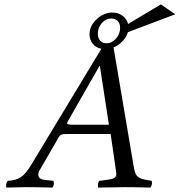

<svg xmlns="http://www.w3.org/2000/svg" viewBox="-20 -849 815 871"><path d="M307.1 -283.2H474.1L433.1 -549.8H431.2L286.1 -295.9Q284.2 -292 284.2 -290Q284.2 -283.2 307.1 -283.2ZM484.9 -765.1Q460 -765.1 441.9 -744.4Q423.8 -723.6 423.8 -695.8Q423.8 -676.3 434.3 -664.6Q444.8 -652.8 462.9 -652.8Q487.8 -652.8 506.3 -674.1Q524.9 -695.3 524.9 -723.1Q524.9 -742.2 513.9 -753.7Q502.9 -765.1 484.9 -765.1ZM386.2 -693.8Q386.2 -731.4 418.2 -761.7Q450.2 -792 490.2 -792Q516.6 -792 535.9 -777.6Q555.2 -763.2 561 -740.2L710 -829.1L774.9 -784.2L560.1 -703.1Q554.2 -681.6 536.4 -662.6Q518.6 -643.6 495.1 -633.8L587.9 -85.9Q592.8 -57.6 605.5 -47.1Q618.2 -36.6 647.9 -32.2L668 -28.8Q672.9 -13.2 662.1 2Q591.8 0 547.9 0Q509.8 0 425.8 2Q423.3 -1 424.3 -12.2Q425.3 -23.4 431.2 -28.8L459 -32.2Q485.8 -35.2 496.8 -40.8Q507.8 -46.4 507.8 -60.1Q507.8 -64.9 502.9 -97.2L481.9 -241.2H282.2Q265.1 -241.2 257.8 -237.8Q250.5 -234.4 245.1 -224.1L161.1 -79.1Q153.8 -67.4 153.8 -56.2Q153.8 -44.9 162.4 -39.3Q170.9 -33.7 189.9 -32.2L222.2 -28.8Q228.5 -13.2 217.8 2Q147.5 0 92.8 0Q81.1 0 8.8 2Q4.4 -13.2 15.1 -28.8Q50.3 -30.3 73.2 -44.4Q96.2 -58.6 122.1 -102.1L439.9 -627.9Q415.5 -632.3 400.9 -650.4Q386.2 -668.5 386.2 -693.8Z"/></svg>

Font: Common Serif
Style: Italic
Weight: 400
Italic angle: -12°
Designer: Philipp H. Poll, Khaled Hosny
Foundry: Stefan Peev, Context Ltd.
Version: Version 1.026